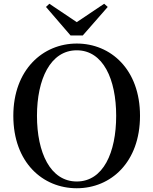

<svg xmlns="http://www.w3.org/2000/svg" viewBox="-20 -985 817 1023"><path d="M389 18C571 18 726 -121 726 -368C726 -615 570 -753 389 -753C208 -753 51 -613 51 -368C51 -119 208 18 389 18ZM389 -18C248 -18 177 -172 177 -368C177 -562 248 -717 389 -717C530 -717 599 -562 599 -368C599 -172 530 -18 389 -18ZM243 -965 225 -948 356 -796H421L554 -948L535 -965L389 -867Z"/></svg>

Font: Noto Serif HK SemiBold
Style: Regular
Weight: 600
Designer: Ryoko NISHIZUKA 西塚涼子 (kana & ideographs); Frank Grießhammer (Latin, Greek & Cyrillic); Wenlong ZHANG 张文龙 (bopomofo); San
Foundry: Adobe
Version: Version 2.001;hotconv 1.1.0;makeotfexe 2.6.0